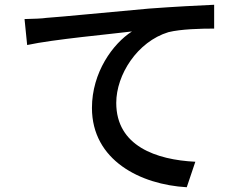

<svg xmlns="http://www.w3.org/2000/svg" viewBox="-20 -754 1040 806"><path d="M83 -674 94 -565C204 -589 447 -611 534 -622C454 -571 366 -450 366 -301C366 -81 570 21 764 32L800 -75C636 -83 468 -141 468 -322C468 -440 556 -579 687 -619C740 -632 823 -634 879 -634V-734C811 -731 714 -726 606 -718C425 -702 248 -684 175 -679C156 -676 122 -675 83 -674Z"/></svg>

Font: Spoqa Han Sans Neo Medium
Style: Regular
Weight: 500
Designer: [Spoqa Han Sans Neo] Dong-huui Kim ___ Younghwa Kang ___ Yujin Lee ___ [Noto Sans] Ryoko NISHIZUKA ____ (kana & ideograp
Foundry: Spoqa (http://www.spoqa-han-sans.com)
Version: Version 1.100;hotconv 1.0.109;makeotfexe 2.5.65596